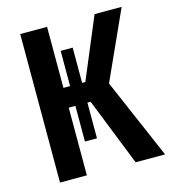

<svg xmlns="http://www.w3.org/2000/svg" viewBox="-104 -777 774 863"><g transform="rotate(-15 282.5 -345.5)"><path d="M397 -373 558 0H421L296 -315H281V-149H225V-315H194V0H69V-691H194V-407H225V-571H281V-407H296L415 -691H541Z"/></g></svg>

Font: Fira Sans Condensed Medium
Style: Regular
Weight: 500
Width: 3
Designer: Carrois Corporate & Edenspiekermann AG
Foundry: Carrois Corporate GbR & Edenspiekermann AG
Version: Version 4.203;PS 004.203;hotconv 1.0.88;makeotf.lib2.5.64775